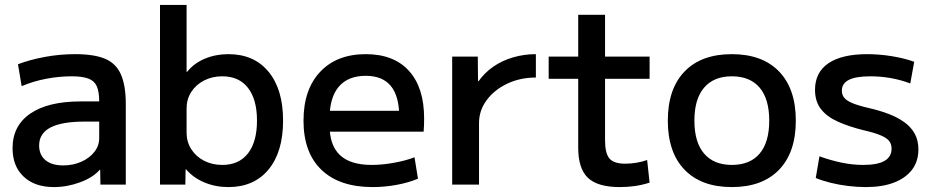

<svg xmlns="http://www.w3.org/2000/svg" viewBox="-20 -750 3790 780"><path d="M199 10Q121 10 76 -32.5Q31 -75 31 -148Q31 -239 103 -288.5Q175 -338 308 -338H383Q383 -378 373 -400Q363 -422 338.5 -431Q314 -440 271 -440Q220 -440 167.5 -430Q115 -420 68 -400L53 -489Q103 -508 163.5 -519Q224 -530 285 -530Q363 -530 407.5 -511Q452 -492 471.5 -447Q491 -402 491 -328V0H388L387 -60H385Q358 -29 305.5 -9.5Q253 10 199 10ZM237 -78Q277 -78 310.5 -93Q344 -108 363.5 -133Q383 -158 383 -189V-256H323Q231 -256 185 -232Q139 -208 139 -159Q139 -121 164.5 -99.5Q190 -78 237 -78Z M908 10Q855 10 810 -9Q765 -28 736 -62H734L733 0H630V-730H738V-458H740Q768 -493 812 -511.5Q856 -530 908 -530Q1012 -530 1071 -458.5Q1130 -387 1130 -260Q1130 -133 1071 -61.5Q1012 10 908 10ZM883 -80Q951 -80 987.5 -127Q1024 -174 1024 -260Q1024 -346 987.5 -393Q951 -440 883 -440Q842 -440 809 -423Q776 -406 757 -376.5Q738 -347 738 -309V-211Q738 -174 757 -144Q776 -114 809 -97Q842 -80 883 -80Z M1494 10Q1359 10 1286 -60Q1213 -130 1213 -260Q1213 -386 1280.5 -458Q1348 -530 1466 -530Q1580 -530 1641.5 -462Q1703 -394 1703 -269Q1703 -256 1702.5 -240Q1702 -224 1701 -215H1273V-300H1619L1602 -274Q1602 -359 1568 -400.5Q1534 -442 1466 -442Q1394 -442 1356.5 -398Q1319 -354 1319 -270V-240Q1319 -159 1361.5 -119.5Q1404 -80 1490 -80Q1532 -80 1579.5 -88.5Q1627 -97 1664 -111L1678 -24Q1640 -8 1591.5 1Q1543 10 1494 10Z M1817 0V-520H1921L1922 -420H1924Q1949 -455 1984.5 -479.5Q2020 -504 2064.5 -517Q2109 -530 2157 -530V-435Q2093 -435 2040.5 -410Q1988 -385 1957 -343Q1926 -301 1926 -250V0Z M2498 10Q2408 10 2368.5 -27.5Q2329 -65 2329 -150V-430H2209V-520H2329V-690H2438V-520H2619V-430H2438V-180Q2438 -127 2456 -106Q2474 -85 2520 -85Q2543 -85 2566.5 -89Q2590 -93 2609 -100L2619 -8Q2587 2 2557.5 6Q2528 10 2498 10Z M2953 10Q2829 10 2761 -60.5Q2693 -131 2693 -260Q2693 -389 2761 -459.5Q2829 -530 2953 -530Q3077 -530 3145 -459.5Q3213 -389 3213 -260Q3213 -131 3145 -60.5Q3077 10 2953 10ZM2953 -80Q3027 -80 3066 -126Q3105 -172 3105 -260Q3105 -348 3066 -394Q3027 -440 2953 -440Q2880 -440 2840.5 -394Q2801 -348 2801 -260Q2801 -172 2840.5 -126Q2880 -80 2953 -80Z M3498 10Q3463 10 3425.5 5.5Q3388 1 3354 -7.5Q3320 -16 3294 -27L3309 -115Q3353 -99 3398 -89.5Q3443 -80 3487 -80Q3545 -80 3573.5 -96.5Q3602 -113 3602 -146Q3602 -165 3592 -177.5Q3582 -190 3557 -200.5Q3532 -211 3488 -221Q3428 -236 3383.5 -256Q3339 -276 3315 -307Q3291 -338 3291 -385Q3291 -456 3345.5 -493Q3400 -530 3503 -530Q3551 -530 3601.5 -522Q3652 -514 3694 -499L3678 -411Q3638 -426 3597.5 -433Q3557 -440 3516 -440Q3457 -440 3428.5 -425.5Q3400 -411 3400 -382Q3400 -365 3409.5 -353Q3419 -341 3443 -331Q3467 -321 3510 -311Q3554 -301 3590.5 -287Q3627 -273 3654 -253.5Q3681 -234 3696 -207Q3711 -180 3711 -143Q3711 -95 3685.5 -61Q3660 -27 3612.5 -8.5Q3565 10 3498 10Z"/></svg>

Font: M PLUS 1 Thin Medium
Style: Regular
Weight: 500
Version: Version 1.001